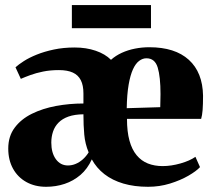

<svg xmlns="http://www.w3.org/2000/svg" viewBox="-20 -724 838 756"><path d="M161.5 11.5Q117.5 11.5 83.8 -7.2Q50 -26 31.2 -60Q12.5 -94 12.5 -139Q12.5 -187.5 37.8 -221.2Q63 -255 105.5 -276Q148 -297 200.8 -306.8Q253.5 -316.5 308.5 -316.5V-356Q308.5 -388 298.2 -408.2Q288 -428.5 266.8 -438.2Q245.5 -448 212 -448Q177.5 -448 149.5 -442.2Q121.5 -436.5 99.8 -428.5Q78 -420.5 62 -413.5L41 -459Q53 -470 74 -483.5Q95 -497 124.8 -509Q154.5 -521 192.2 -529Q230 -537 274 -537Q319.5 -537 356.8 -524.2Q394 -511.5 417 -488.5Q435.5 -505 459.5 -516Q483.5 -527 511.2 -532.5Q539 -538 568 -538Q669 -538 723.5 -488.5Q778 -439 779.5 -347Q779.5 -313 777.8 -291Q776 -269 772 -256H480Q480 -205.5 489.8 -170.2Q499.5 -135 518 -112.8Q536.5 -90.5 562.5 -80.2Q588.5 -70 620.5 -70Q654 -70 690.8 -80.5Q727.5 -91 749.5 -106.5L767.5 -66Q753.5 -50.5 722 -32.2Q690.5 -14 649.2 -1.2Q608 11.5 563 11.5Q509 11.5 465.8 -1.2Q422.5 -14 391.2 -38.2Q360 -62.5 341.5 -96.5Q324.5 -59 296.8 -35.2Q269 -11.5 234.5 0Q200 11.5 161.5 11.5ZM479 -298 611 -302Q611.5 -314 611.5 -327.5Q611.5 -341 612 -353.5Q612 -421.5 601 -458Q590 -494.5 556.5 -494.5Q541.5 -494.5 527.8 -484.2Q514 -474 503.5 -451Q493 -428 486.5 -390.5Q480 -353 479 -298ZM247.5 -72.5Q263.5 -72.5 278.2 -78.8Q293 -85 306 -96.5Q319 -108 329 -124Q315 -158 311.8 -194Q308.5 -230 308.5 -274Q273.5 -273.5 249.5 -265Q225.5 -256.5 210.5 -241.2Q195.5 -226 188.8 -205.8Q182 -185.5 182 -162.5Q182 -122 200 -97.2Q218 -72.5 247.5 -72.5ZM574.5 -704V-613H263V-704Z"/></svg>

Font: Merriweather 96pt Black
Style: Regular
Weight: 900
Version: Version 2.100